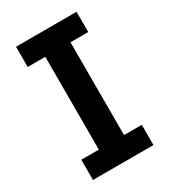

<svg xmlns="http://www.w3.org/2000/svg" viewBox="-173 -784 770 871"><g transform="rotate(-30 211.5 -349.0)"><path d="M370 0V-106H277V-592H370V-698H53V-592H145V-106H53V0Z"/></g></svg>

Font: IBM Plex Thai Looped SemiBold
Style: Regular
Weight: 600
Designer: Mike Abbink, Paul van der Laan, Pieter van Rosmalen, Ben Mitchell, Mark Frömberg
Foundry: Bold Monday
Version: Version 1.0